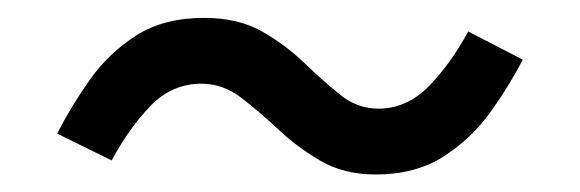

<svg xmlns="http://www.w3.org/2000/svg" viewBox="-20 -431 655 217"><path d="M210.8 -410.8Q249.2 -410.8 276.2 -395.4Q303.1 -380 324.1 -359.7Q345.1 -339.5 364.6 -323.8Q384.1 -308.2 407.7 -308.2Q439.5 -308.2 464.4 -333.3Q489.2 -358.5 509.2 -395.4L570.8 -363.6Q555.9 -334.4 534.4 -304.4Q512.8 -274.4 481.3 -254.1Q449.7 -233.8 404.6 -233.8Q368.7 -233.8 342.3 -249.2Q315.9 -264.6 294.4 -284.9Q272.8 -305.1 252.3 -320.8Q231.8 -336.4 207.7 -336.4Q174.4 -336.4 150.3 -311.5Q126.2 -286.7 106.2 -249.7L44.6 -280Q60 -310.3 81.3 -340.5Q102.6 -370.8 133.8 -390.8Q165.1 -410.8 210.8 -410.8Z"/></svg>

Font: FiraCode Nerd Font Mono
Style: Regular
Weight: 400
Monospace: yes
Designer: Carrois Corporate, Edenspiekermann AG, Nikita Prokopov
Foundry: Carrois Corporate, Edenspiekermann AG, Nikita Prokopov
Version: Version 6.002;Nerd Fonts 3.4.0